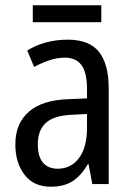

<svg xmlns="http://www.w3.org/2000/svg" viewBox="-20 -696 500 726"><path d="M236 -546Q318 -546 354.5 -499.5Q391 -453 391 -363V0H329L315 -75H312Q287 -32 254.5 -11Q222 10 172 10Q107 10 72.5 -35.5Q38 -81 38 -150Q38 -229 89 -273.5Q140 -318 239 -321L309 -324V-359Q309 -422 288 -450Q267 -478 225 -478Q197 -478 168 -468.5Q139 -459 109 -443L83 -505Q115 -525 154 -535.5Q193 -546 236 -546ZM252 -262Q183 -259 153 -231Q123 -203 123 -151Q123 -103 143 -80.5Q163 -58 198 -58Q248 -58 278.5 -98Q309 -138 309 -213V-265ZM363 -676V-612H104V-676Z"/></svg>

Font: Noto Sans Thai Looped Condensed
Style: Regular
Weight: 400
Width: 3
Designer: Sasikarn Vongin, Ben Mitchell
Foundry: The Fontpad Ltd
Version: Version 1.001; ttfautohint (v1.8.4.7-5d5b)